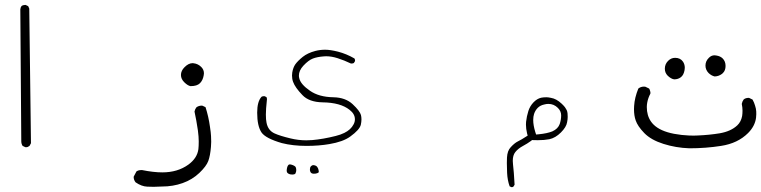

<svg xmlns="http://www.w3.org/2000/svg" viewBox="-20 -438 3073 775"><path d="M82.5 156.2Q83.5 156.2 85.9 156.2Q92.3 156.2 99.1 150.9L105 140.1L98.1 -403.3L93.8 -413.1L83.5 -418Q82 -418 81.1 -418Q72.8 -418 66.9 -413.6Q62.5 -407.7 62 -399.9L65.9 131.8Q65.9 142.6 71.3 150.9Z M803.2 -142.1Q803.2 -156.7 792.5 -167.5Q779.3 -180.7 761.7 -182.6Q759.8 -183.1 757.8 -183.1Q740.7 -183.1 724.6 -166.5Q710.4 -152.3 710.4 -135.3Q710.4 -119.1 724.1 -105.7Q737.8 -92.3 749 -90.3Q775.4 -90.3 787.1 -102.1Q798.8 -113.8 802.2 -133.8Q803.2 -138.2 803.2 -142.1ZM633.8 314.9Q678.2 314.9 717.3 301Q756.3 287.1 784.7 260Q813 232.9 820.8 211.7Q828.6 190.4 831.5 154.8Q832.5 144 832.5 134.5Q832.5 125 831.8 110.8Q831.1 96.7 827.6 74.2Q821.8 32.2 809.6 -5.4L797.4 -11.2Q795.9 -11.7 794.9 -11.7Q782.2 -11.7 772.9 -4.9Q767.1 2.4 765.1 12.2Q772.9 47.9 778.8 88.4Q782.2 114.3 782.2 132.8Q782.2 151.4 780.8 164.1Q775.9 200.7 740.2 226.6Q696.8 257.8 635.3 257.8Q599.6 257.8 553.7 248.5Q552.2 248.5 550.3 248.5Q538.6 248.5 530.8 253.9L520 274.4Q519.5 274.9 519.5 275.9Q519.5 288.1 527.3 297.9Q551.3 314.5 574.2 315.4Q585.9 315.9 593.3 315.9Q600.6 315.9 605 315.9Q617.2 315.9 633.3 314.9Z M1018.1 16.6Q1018.1 70.8 1035.6 96.7Q1052.2 120.6 1117.7 139.6Q1162.1 150.9 1217.3 150.9Q1267.1 150.9 1309.6 143.6Q1364.7 134.3 1393.6 113.3Q1431.6 85.9 1436.5 65.4Q1439 53.7 1439 43.9Q1439 34.2 1437 26.4Q1432.6 9.8 1403.3 -17.6Q1374.5 -44.4 1325.7 -45.4Q1267.1 -46.4 1231 -71.8Q1193.4 -97.7 1188 -122.1Q1186.5 -127.4 1186.5 -132.8Q1186.5 -153.3 1204.6 -172.9Q1225.1 -194.8 1242.9 -201.7Q1260.7 -208.5 1286.6 -210.4Q1291.5 -210.9 1296.4 -210.9Q1318.4 -210.9 1342.8 -203.1Q1370.1 -194.3 1396.5 -181.6Q1397.5 -181.6 1398.9 -181.6Q1404.3 -181.6 1408.2 -183.6L1413.1 -191.4Q1413.1 -192.9 1413.1 -193.4Q1413.1 -193.8 1413.1 -194.3Q1413.1 -194.8 1412.8 -195.8Q1412.6 -196.8 1412.6 -197.5Q1412.6 -198.2 1412.1 -199.2Q1411.6 -200.7 1410.6 -202.1Q1378.4 -220.7 1344.2 -229.5Q1313 -237.3 1292.5 -237.3Q1272 -237.3 1252.9 -232.4Q1221.7 -224.1 1202.1 -208.5Q1181.6 -191.9 1171.9 -178.2Q1163.1 -165.5 1159.7 -145.5Q1158.7 -139.2 1158.7 -133.3Q1158.7 -119.1 1163.1 -107.4Q1171.4 -84.5 1200.7 -54.2Q1227.5 -25.9 1282.2 -24.9Q1354.5 -23.9 1391.1 5.4Q1412.6 22 1412.6 43.5Q1412.6 54.2 1407.2 64Q1396 85.9 1369.6 98.6Q1354.5 106 1335 110.8Q1284.7 123.5 1240.7 127.4Q1228.5 128.4 1216.3 128.4Q1184.1 128.4 1152.3 120.6Q1109.9 110.4 1088.4 100.6Q1061.5 88.4 1055.7 56.6Q1053.2 45.4 1053.2 24.2Q1053.2 2.9 1057.1 -32.7Q1057.6 -35.6 1057.6 -37.1Q1057.6 -42 1055.7 -45.9L1047.9 -49.8Q1046.9 -49.8 1044.9 -49.8Q1040 -49.8 1035.6 -47.4Q1018.1 -28.3 1018.1 16.6ZM1246.6 263.2Q1250.5 263.2 1254.4 262.7Q1262.2 261.2 1265.6 258.3Q1266.6 257.8 1266.6 255.9Q1266.6 253.9 1266.6 252.9Q1266.6 252 1266.1 250Q1265.6 248 1265.1 245.8Q1264.6 243.7 1263.9 241.9Q1263.2 240.2 1262.2 238.8Q1258.8 231.9 1252 230Q1248 228.5 1244.1 228.5Q1239.7 228.5 1235.4 232.9Q1231 237.3 1231 245.1Q1231 248 1231.2 250.2Q1231.4 252.4 1232.4 254.4Q1235.4 263.2 1246.6 263.2ZM1137.2 250Q1137.2 256.8 1140.1 259.8Q1143.1 262.7 1147.7 264.6Q1152.3 266.6 1161.6 266.6Q1164.6 266.6 1167.5 265.6Q1170.4 264.6 1171.4 263.7Q1172.4 262.7 1172.9 261.2Q1175.8 254.9 1175.8 249.5Q1175.8 238.3 1171.4 233.9Q1167.5 230.5 1160.6 228Q1153.8 225.6 1150.4 225.6Q1146.5 225.6 1144.5 227.5Q1139.2 232.9 1137.7 245.1Q1137.2 247.6 1137.2 250Z M2132.3 46.4Q2132.3 32.7 2135.7 22Q2140.6 7.3 2150.6 -2.7Q2160.6 -12.7 2176.3 -16.1Q2185.1 -18.6 2193.4 -18.6Q2215.8 -18.6 2231.9 -2.4Q2245.1 10.7 2245.1 27.8Q2245.1 44.9 2239.3 62.5Q2232.4 82 2209.5 92.3Q2189 100.6 2154.8 104L2144 105L2140.6 94.7Q2132.3 67.4 2132.3 46.4ZM2043.9 317.4Q2044.9 317.4 2045.7 317.4Q2046.4 317.4 2047.4 317.4Q2048.3 317.4 2049.3 316.9Q2051.3 316.4 2052.7 314.9L2057.1 307.6Q2054.2 252.9 2050.8 226.1Q2049.8 218.3 2049.8 211.4Q2049.8 188.5 2060.1 175.8Q2071.3 161.6 2091.3 150.9Q2107.9 142.1 2124 130.4L2127.4 127.4Q2141.6 127.9 2150.9 127.9Q2176.8 127.9 2197.3 124Q2222.2 118.7 2244.1 96.7Q2266.1 74.7 2269 55.7Q2271.5 43.9 2271.5 33.9Q2271.5 23.9 2270.8 19Q2270 14.2 2269.5 12.2Q2269 10.3 2268.1 8.1Q2267.1 5.9 2265.9 3.7Q2264.6 1.5 2263.2 -0.7Q2261.7 -2.9 2260.3 -5.4Q2254.9 -12.2 2247.1 -19.5Q2225.6 -39.6 2204.1 -43Q2192.9 -45.4 2186 -45.4Q2172.9 -45.4 2164.1 -43.5Q2147.5 -39.6 2133.3 -24.7Q2119.1 -9.8 2112.8 9.8Q2106 31.2 2103.5 53.7Q2103 59.1 2103 64.9Q2103 81.5 2107.4 100.1L2109.9 109.4L2102.1 114.3Q2086.9 124.5 2070.3 132.8Q2056.6 139.6 2041.5 156.2Q2027.8 170.4 2026.4 198.2Q2025.9 211.9 2025.9 220.2Q2025.9 243.7 2026.9 259.8Q2028.3 289.6 2037.1 314Z M2897 -202.1Q2887.7 -211.4 2871.6 -213.9Q2867.7 -214.8 2864.3 -214.8Q2851.1 -214.8 2841.3 -204.6Q2827.6 -191.4 2827.6 -173.3Q2827.6 -156.2 2840.3 -143.1Q2851.6 -132.3 2864.7 -129.4Q2880.9 -129.9 2894 -139.6L2897.9 -143.1Q2908.7 -153.3 2908.7 -171.9Q2908.7 -190.4 2897 -202.1ZM2744.1 -164.6Q2744.1 -177.7 2737.3 -188.5Q2726.6 -204.6 2705.1 -204.6Q2689 -204.6 2676.8 -192.4Q2663.6 -179.2 2663.6 -160.6Q2663.6 -144 2675.3 -132.3Q2688.5 -119.6 2701.2 -117.7Q2717.3 -117.7 2728.5 -126.5Q2739.7 -135.3 2743.2 -154.8Q2744.1 -159.7 2744.1 -164.6ZM2539.1 2.4Q2539.1 28.8 2545.9 47.9Q2553.7 71.3 2580.6 99.1Q2607.9 127 2658 142.8Q2708 158.7 2762.7 160.6Q2829.1 160.6 2890.6 150.9Q2958 140.6 2999.5 99.1Q3027.3 71.3 3031.7 37.6Q3032.7 29.8 3032.7 23.4Q3032.7 17.1 3032.5 11.7Q3032.2 6.3 3031 0.2Q3029.8 -5.9 3027.8 -11.7Q3024.4 -23.9 3017.6 -36.1L3004.4 -42.5Q3002.9 -43 3002 -43Q2989.7 -43 2981.9 -36.6Q2976.1 -28.8 2974.1 -18.6Q2977.1 -3.9 2977.1 8.3Q2977.1 20.5 2975.6 30.3Q2971.2 53.7 2956.1 67.9Q2930.2 92.3 2884.8 100.1Q2843.3 106.9 2795.9 108.9Q2787.1 109.4 2779.3 109.4Q2771.5 109.4 2759.8 108.9Q2732.4 107.9 2700.7 102.1Q2644.5 91.3 2617.7 64.5Q2596.2 43 2591.8 10.3Q2590.8 2.9 2590.8 -6.1Q2590.8 -15.1 2592.8 -25.4Q2596.2 -43 2605 -59.6Q2605.5 -60.5 2605.5 -62.3Q2605.5 -64 2605.2 -66.4Q2605 -68.8 2604 -71.3Q2603 -76.2 2600.1 -80.6L2585 -87.9Q2582 -88.4 2579.1 -88.4Q2566.4 -88.4 2556.6 -80.6Q2541.5 -43.5 2539.6 -10.3Q2539.1 -3.4 2539.1 2.4Z"/></svg>

Font: NaikaiFont
Style: ExtraLight
Weight: 200
Version: Version 1.89